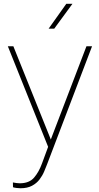

<svg xmlns="http://www.w3.org/2000/svg" viewBox="-20 -770 518 1003"><path d="M249 -50.8 431.6 -528.3H460.9L226.1 87.9Q219.7 104.5 210.7 126Q201.7 147.5 186.5 167.5Q171.4 187.5 147.2 200.4Q123 213.4 86.9 213.4Q79.1 213.4 66.4 211.9Q53.7 210.4 47.9 208L47.4 183.1Q54.7 185.1 66.4 186.3Q78.1 187.5 83 187.5Q132.3 187.5 157.7 158.2Q183.1 128.9 199.7 83L231.4 -2.9L21 -528.3H49.8L245.6 -41ZM233.9 -620.1 326.2 -750H358.4L263.2 -620.1Z"/></svg>

Font: Vazirmatn RD Thin
Style: Regular
Weight: 100
Designer: Saber Rastikerdar
Foundry: Saber Rastikerdar
Version: Version 32.102